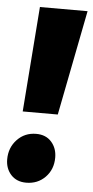

<svg xmlns="http://www.w3.org/2000/svg" viewBox="-59 -728 378 780"><g transform="rotate(5 129.5 -338.0)"><path d="M39.1 -267.1 71.8 -695.8H266.1L182.1 -267.1ZM78.1 20Q39.1 20 16.1 -5.1Q-6.8 -30.3 -6.8 -67.9Q-6.8 -115.7 24.2 -148.4Q55.2 -181.2 102.1 -181.2Q141.6 -181.2 164.3 -155.5Q187 -129.9 187 -91.8Q187 -43.5 156 -11.7Q125 20 78.1 20Z"/></g></svg>

Font: Fira Sans Compressed Heavy
Style: Italic
Weight: 900
Width: 3
Italic angle: -8°
Designer: Carrois Corporate & Edenspiekermann AG
Foundry: Carrois Corporate GbR & Edenspiekermann AG
Version: Version 4.203;PS 004.203;hotconv 1.0.88;makeotf.lib2.5.64775